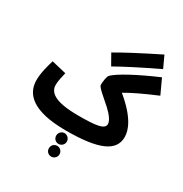

<svg xmlns="http://www.w3.org/2000/svg" viewBox="-253 -1086 1458 1533"><g transform="rotate(30 476.0 -319.0)"><path d="M495 -603C582 -652 684 -705 865 -792L816 -898C639 -810 527 -751 440 -700ZM438 21C742 21 871 -39 871 -168C871 -233 835 -331 674 -464C739 -502 826 -544 952 -597L890 -731C706 -652 564 -575 518 -530C503 -516 497 -464 497 -434C497 -413 569 -357 630 -302C678 -257 703 -218 703 -191C703 -142 626 -132 464 -132C255 -132 185 -181 185 -255C185 -290 196 -334 205 -373L70 -405C55 -354 33 -281 33 -211C33 -84 128 21 438 21ZM440 143C466 143 489 122 489 94C489 67 466 44 440 44C412 44 391 67 391 94C391 122 412 143 440 143ZM440 260C466 260 489 239 489 211C489 183 466 161 440 161C412 161 391 183 391 211C391 239 412 260 440 260Z"/></g></svg>

Font: Noto Sans Arabic UI XBd
Style: Regular
Weight: 800
Designer: Monotype Design Team, Nadine Chahine and Nizar Qandah
Foundry: Monotype Imaging Inc.
Version: Version 2.010